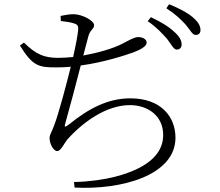

<svg xmlns="http://www.w3.org/2000/svg" viewBox="-20 -841 1040 906"><path d="M768 -658C789 -631 799 -607 814 -607C827 -607 837 -615 837 -631C837 -651 827 -669 801 -692C778 -714 741 -737 692 -760L677 -741C720 -712 746 -682 768 -658ZM856 -725C877 -700 888 -676 903 -676C916 -676 926 -683 926 -699C926 -720 915 -738 888 -761C864 -781 827 -801 778 -821L765 -802C808 -774 832 -751 856 -725ZM267 -742C292 -739 312 -736 328 -731C344 -726 350 -721 349 -703C348 -681 337 -624 325 -572C301 -570 278 -568 256 -568C191 -568 152 -582 93 -640L74 -626C135 -528 163 -523 246 -523C269 -523 292 -524 314 -526C295 -449 257 -304 235 -248C221 -210 214 -206 214 -189C214 -161 233 -128 250 -128C267 -128 284 -166 297 -182C371 -265 482 -345 593 -345C676 -345 750 -296 750 -204C750 -133 704 -53 519 -6C470 6 407 16 329 18L332 44C554 56 808 -14 808 -191C808 -290 740 -377 595 -377C489 -377 399 -329 307 -255C282 -236 283 -241 290 -266C307 -326 341 -453 361 -532C472 -547 570 -580 610 -594C644 -607 672 -623 672 -639C672 -658 651 -666 632 -666C614 -666 593 -653 556 -634C513 -612 444 -592 373 -579L397 -670C404 -699 424 -704 424 -722C424 -744 367 -774 327 -774C308 -774 287 -770 266 -766Z"/></svg>

Font: Kiri Minchoo Light
Style: Regular
Weight: 300
Designer: Ryoko NISHIZUKA 西塚涼子 (kana & ideographs); Frank Grießhammer (Latin, Greek & Cyrillic);
akenotsuki.com/eyeben/fonts/ (U+
Foundry: Adobe
akenotsuki.com/eyeben/fonts/
Version: Version 4.002;hotconv 1.0.119;makeotfexe 2.5.65604